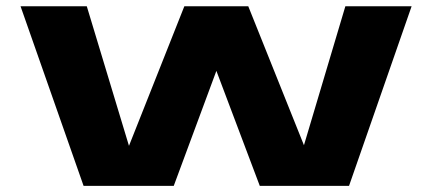

<svg xmlns="http://www.w3.org/2000/svg" viewBox="-20 -606 1422 626"><path d="M252.5 0 47 -585.5H263L400.5 -130.5L581 -585.5H789.5L971 -132.5L1106 -585.5H1322L1118 0H827L685.5 -375L546.5 0Z"/></svg>

Font: Anybody UltraExpanded Regular
Style: Bold
Weight: 700
Width: 9
Designer: Tyler Finck
Foundry: Etcetera Type Company
Version: Version 1.010; ttfautohint (v1.8.3) -l 8 -r 50 -G 200 -x 14 